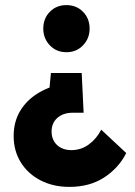

<svg xmlns="http://www.w3.org/2000/svg" viewBox="-20 -516 528 752"><path d="M252 216Q188.5 216 139 190.5Q89.5 165 61.5 120Q33.5 75 33.5 17Q33.5 -38 57.8 -79.5Q82 -121 124.5 -148.2Q167 -175.5 221 -186.5L170.5 -137L179.5 -230H300L307.5 -74.5H265Q228 -74.5 205 -54.5Q182 -34.5 182 -0.5Q182 21.5 192 38Q202 54.5 219.5 63.2Q237 72 259.5 72Q297 72 327.2 50.2Q357.5 28.5 376.5 -8L474.5 83.5Q444.5 142.5 387.8 179.2Q331 216 252 216ZM240 -311.5Q201 -311.5 175.2 -338.5Q149.5 -365.5 149.5 -404Q149.5 -443.5 175.2 -469.8Q201 -496 240 -496Q279.5 -496 305.2 -469.8Q331 -443.5 331 -404Q331 -365.5 305.2 -338.5Q279.5 -311.5 240 -311.5Z"/></svg>

Font: Outfit Thin
Style: Regular
Weight: 100
Designer: Rodrigo Fuenzalida
Foundry: fragTYPE
Version: Version 1.000